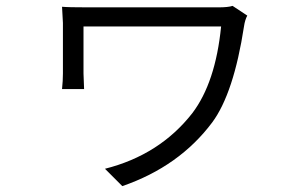

<svg xmlns="http://www.w3.org/2000/svg" viewBox="-20 -557 1040 653"><path d="M821 -504Q813 -489 810 -468Q775 -240 702 -141Q590 9 396 76L337 17Q523 -30 634 -172Q713 -276 732 -467H264V-307Q264 -294 266 -254H191Q194 -283 194 -307V-479L191 -534Q212 -532 278 -532H723Q756 -532 771 -537Z"/></svg>

Font: Source Han Sans CN Normal
Style: Regular
Weight: 350
Designer: Ryoko NISHIZUKA 西塚涼子 (kana, bopomofo & ideographs); Paul D. Hunt (Latin, Greek & Cyrillic); Sandoll Communications 산돌커뮤니
Foundry: Adobe
Version: Version 2.004;hotconv 1.0.118;makeotfexe 2.5.65603